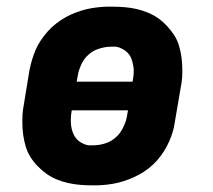

<svg xmlns="http://www.w3.org/2000/svg" viewBox="-20 -548 640 576"><path d="M257 8Q238 8 220 6.5Q202 5 184 1Q166 -3 149.5 -10Q133 -17 119 -27Q105 -37 92.5 -50Q80 -63 71 -77.5Q62 -92 57 -109Q52 -126 49.5 -144Q47 -162 47 -184Q47 -206 49 -219L68 -335Q71 -351 75.5 -366.5Q80 -382 86.5 -397.5Q93 -413 102.5 -427Q112 -441 123 -453.5Q134 -466 148 -477Q162 -488 176.5 -496Q191 -504 206.5 -510Q222 -516 238 -520Q254 -524 272.5 -526Q291 -528 302 -528H316Q335 -528 353.5 -526.5Q372 -525 389.5 -521Q407 -517 424 -510Q441 -503 455 -493Q469 -483 481 -470Q493 -457 502.5 -442.5Q512 -428 517 -411Q522 -394 524.5 -376Q527 -358 527 -336Q527 -314 525 -302L505 -185Q503 -169 498.5 -153.5Q494 -138 487 -122.5Q480 -107 471 -93Q462 -79 451 -66.5Q440 -54 426 -43Q412 -32 397 -24Q382 -16 366.5 -10Q351 -4 335 0Q319 4 300.5 6Q282 8 271 8ZM210 -303H378V-304Q380 -316 381 -327.5Q382 -339 380 -350Q378 -361 374.5 -371Q371 -381 363.5 -389Q356 -397 344.5 -402.5Q333 -408 325 -408H316Q304 -408 293 -406Q282 -404 270.5 -399.5Q259 -395 249 -387Q239 -379 232 -369Q225 -359 220 -345.5Q215 -332 214 -325ZM248 -112H257Q269 -112 280.5 -114Q292 -116 303 -120.5Q314 -125 324 -133Q334 -141 341 -151Q348 -161 353.5 -174.5Q359 -188 360 -195L364 -217H196L195 -216Q193 -204 192.5 -192.5Q192 -181 193.5 -170Q195 -159 199 -149Q203 -139 210 -131Q217 -123 228.5 -117.5Q240 -112 248 -112Z"/></svg>

Font: Iosevka Aile Heavy
Style: Italic
Weight: 900
Italic angle: -9°
Designer: Belleve Invis
Foundry: Belleve Invis
Version: Version 31.1.0; ttfautohint (v1.8.4)